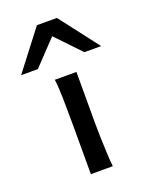

<svg xmlns="http://www.w3.org/2000/svg" viewBox="-165 -648 548 710"><g transform="rotate(-20 108.5 -293.0)"><path d="M68.4 0Q68.4 0 68.4 -19.8Q68.4 -39.6 68.4 -70.3Q68.4 -101.1 68.4 -134.3Q68.4 -167.5 68.4 -193.8Q68.4 -247.6 67.4 -296.1Q66.4 -344.7 62.5 -373.5H147.5Q147.5 -367.7 147.5 -343.8Q147.5 -319.8 147.5 -288.1Q147.5 -256.3 147.5 -225.3Q147.5 -194.3 147.5 -173.8Q147.5 -150.4 148.4 -116.9Q149.4 -83.5 150.9 -51.5Q152.3 -19.5 154.8 0ZM-48.8 -432.1 69.3 -585.9H147.9L266.1 -432.1H200.2L108.4 -528.3L17.1 -432.1Z"/></g></svg>

Font: Harmattan Medium
Style: Regular
Weight: 500
Designer: George W. Nuss III and SIL International
Foundry: SIL International
Version: Version 4.000